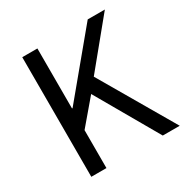

<svg xmlns="http://www.w3.org/2000/svg" viewBox="-153 -784 884 912"><g transform="rotate(-30 289.5 -328.0)"><path d="M90 0V-656H173V-327H176L449 -656H543L338 -406L575 0H482L286 -341L173 -208V0Z"/></g></svg>

Font: Source Sans 3
Style: Regular
Weight: 400
Designer: Paul D. Hunt
Foundry: Adobe
Version: Version 3.046;hotconv 1.0.118;makeotfexe 2.5.65603